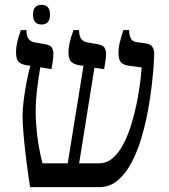

<svg xmlns="http://www.w3.org/2000/svg" viewBox="-20 -771 695 791"><path d="M104 0Q95 -57 88 -113.5Q81 -170 77 -217Q73 -264 73 -293Q73 -321 77.5 -357Q82 -393 89 -430.5Q96 -468 105 -500L90 -502Q67 -506 56.5 -516.5Q46 -527 46 -556Q46 -574 50.5 -595.5Q55 -617 66 -647H89V-644Q89 -601 125 -596L165 -589Q189 -585 194.5 -573.5Q200 -562 200 -551Q200 -534 197 -516Q194 -498 192 -486L146 -494Q138 -448 132.5 -400Q127 -352 127 -310Q127 -269 133 -215.5Q139 -162 155 -98H259L324 -500L307 -502Q284 -506 273 -517Q262 -528 262 -556Q262 -593 283 -647H306V-644Q306 -601 341 -596L382 -589Q404 -585 410.5 -574.5Q417 -564 417 -551Q417 -535 414 -516.5Q411 -498 409 -486L369 -492L306 -98H387Q420 -98 445.5 -120.5Q471 -143 489.5 -179.5Q508 -216 521.5 -260Q535 -304 543.5 -347Q552 -390 556.5 -424.5Q561 -459 562 -477L564 -493L512 -500Q487 -503 477.5 -515Q468 -527 468 -555Q468 -572 472 -590Q476 -608 488 -647H512V-644Q512 -628 518.5 -613.5Q525 -599 545 -597L582 -592Q619 -587 615 -539L612 -485Q610 -462 605 -417.5Q600 -373 590 -318Q580 -263 564 -207.5Q548 -152 524 -105Q500 -58 466.5 -29Q433 0 389 0ZM151 -670Q116 -670 116 -711Q116 -751 151 -751Q186 -751 186 -711Q186 -670 151 -670Z"/></svg>

Font: Noto Serif Hebrew SemiCondensed
Style: Regular
Weight: 400
Width: 4
Designer: Monotype Design Team
Foundry: Monotype Imaging Inc.
Version: Version 2.004; ttfautohint (v1.8.4.7-5d5b)